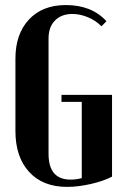

<svg xmlns="http://www.w3.org/2000/svg" viewBox="-20 -729 503 759"><path d="M41 -497.1Q41 -594.7 94.5 -651.9Q147.9 -709 240.2 -709Q342.8 -709 400.9 -645L380.9 -625Q359.4 -647.5 328.1 -660.6Q296.9 -673.8 266.1 -673.8Q222.7 -673.8 197.3 -647.9Q171.9 -622.1 171.9 -577.1V-121.1Q171.9 -19 258.8 -19Q282.2 -19 303.2 -24.9V-326.2H223.1V-354H422.9V-30.8Q389.6 -13.2 339.1 -1.7Q288.6 9.8 245.1 9.8Q149.4 9.8 95.2 -49.3Q41 -108.4 41 -210.9Z"/></svg>

Font: Moniqa Black Heading
Style: Regular
Weight: 900
Designer: Rajesh Rajput
Foundry: Rajesh Rajput
Version: Version 1.000